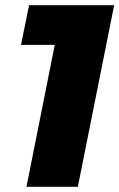

<svg xmlns="http://www.w3.org/2000/svg" viewBox="-20 -720 460 740"><path d="M92 -700H420L280 0H82L191 -547H61Z"/></svg>

Font: My Font
Style: Italic
Weight: 500
Designer: Julieta Ulanovsky
Foundry: Julieta Ulanovsky
Version: ""